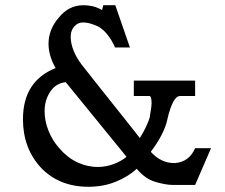

<svg xmlns="http://www.w3.org/2000/svg" viewBox="-20 -709 862 736"><path d="M232 -394Q194 -390 172.5 -357.5Q151 -325 151 -283Q151 -245 166 -207.5Q181 -170 208 -140Q238 -105 276 -87Q314 -69 355 -69Q386 -69 415.5 -80Q445 -91 465 -108ZM644 0Q615 0 575 -12Q537 -23 504 -62Q472 -32 424 -12.5Q376 7 319 7Q208 7 138 -65Q68 -140 68 -252Q68 -398 193 -448Q166 -496 166 -541Q166 -596 205 -641Q243 -689 300 -689Q317 -689 335 -685Q353 -681 370 -671Q371 -670 371 -670Q371 -671 376 -689H422L478 -527H421Q408 -557 390.5 -578Q373 -599 355 -608Q322 -623 299 -623Q278 -623 264.5 -607.5Q251 -592 251 -568Q251 -542 262.5 -514Q274 -486 294 -460Q323 -423 350.5 -388.5Q378 -354 405 -320Q432 -286 459.5 -251.5Q487 -217 516 -180Q530 -202 540.5 -224.5Q551 -247 555 -262L554 -261Q557 -278 559 -291.5Q561 -305 561 -315Q561 -341 552 -341H493V-400H728V-341H670Q643 -341 622 -254V-253Q616 -224 599.5 -192Q583 -160 558 -127Q597 -84 647 -84H651Q705 -88 728 -141H789L728 0Z"/></svg>

Font: Ekushey Kolom
Style: Bold
Weight: 700
Designer: Al Mamun Sumon
Foundry: Al Mamun Sumon
Version: Version 1.0